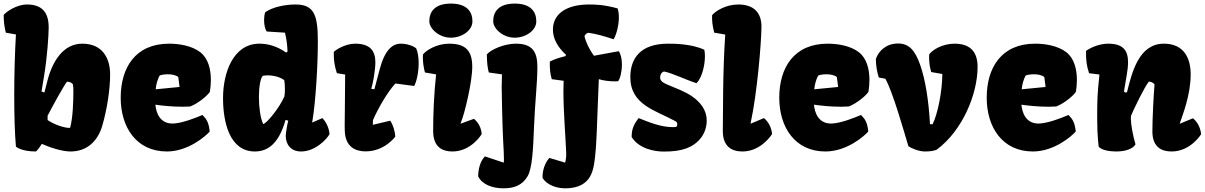

<svg xmlns="http://www.w3.org/2000/svg" viewBox="-24 -817 6580 1048"><path d="M63 -16.6C63 -16.6 90.8 9.8 172.4 9.8C182.1 1.5 195.8 -17.6 204.6 -31.7C276.4 0 331.5 9.8 360.8 9.8C451.7 9.8 509.8 -47.4 534.2 -130.4C560.1 -218.8 577.1 -328.6 577.1 -411.1C577.1 -495.6 538.1 -578.6 425.3 -578.6C323.2 -578.6 263.2 -486.3 234.9 -376.5L218.3 -312L202.6 -317.4L216.3 -400.4C234.4 -508.8 241.7 -628.4 241.7 -667.5C241.7 -752 203.1 -792.5 123 -792.5C65.9 -792.5 8.3 -751.5 -3.9 -735.4C-3.9 -702.1 -0.5 -670.4 7.8 -638.7L63 -628.9C57.1 -532.2 53.7 -410.2 53.7 -295.4C53.7 -187 56.6 -85.4 63 -16.6ZM235.8 -161.6V-185.1C258.8 -231.4 332 -362.8 341.8 -371.1C356 -371.1 367.2 -365.7 374 -356.9C376 -345.7 376.5 -333 376.5 -319.8C376.5 -262.2 374 -176.8 358.9 -120.1C357.4 -119.1 355 -119.1 351.6 -119.1C330.1 -119.1 274.9 -134.8 235.8 -161.6Z M886.7 9.8C1003.9 9.8 1099.6 -74.7 1120.6 -99.1C1115.7 -147.9 1104 -166.5 1081.1 -189.5C1036.6 -170.4 975.6 -147.9 932.1 -143.6C927.2 -143.1 922.4 -142.6 918 -142.6C848.1 -142.6 828.1 -201.7 824.2 -245.6C856.9 -240.7 915 -234.4 971.7 -234.4C986.3 -234.4 1000.5 -234.9 1014.2 -235.8C1060.5 -253.4 1110.8 -297.9 1121.6 -315.9C1125 -336.9 1127 -358.9 1127 -380.9C1127 -439.9 1112.3 -497.6 1070.3 -531.2C1022.9 -568.4 951.7 -578.6 898.9 -578.6C714.4 -578.6 634.8 -446.8 634.8 -283.7C634.8 -121.6 721.2 9.8 886.7 9.8ZM825.7 -329.6C828.6 -358.4 835.9 -382.8 846.7 -403.8C850.6 -407.7 871.1 -411.1 889.6 -411.6C912.6 -412.1 939 -406.7 949.2 -396L956.1 -342.3Z M1367.2 9.8C1447.8 9.8 1501.5 -45.9 1534.7 -162.6L1549.3 -158.2C1544.9 -143.1 1535.6 -89.8 1535.6 -76.2C1535.6 -28.3 1563.5 9.8 1619.6 9.8C1699.2 9.8 1763.7 -62 1774.9 -85.4C1770.5 -127 1751.5 -155.8 1735.8 -172.4L1679.2 -147.9L1681.2 -156.2C1699.7 -268.1 1710.9 -463.9 1710.9 -588.9C1710.9 -728 1694.3 -792.5 1590.3 -792.5C1533.2 -792.5 1464.8 -779.3 1423.3 -750C1418.9 -736.3 1417.5 -721.2 1417.5 -707C1417.5 -683.6 1422.4 -657.2 1432.1 -645L1531.2 -638.7C1539.6 -607.9 1544.4 -569.3 1545.4 -535.2L1537.6 -530.3C1487.8 -564.9 1439.5 -578.6 1392.1 -578.6C1248.5 -578.6 1193.4 -419.4 1193.4 -281.7C1193.4 -150.9 1228.5 9.8 1367.2 9.8ZM1412.6 -140.1C1397 -171.9 1389.2 -233.4 1389.2 -288.1C1389.2 -339.8 1397 -390.1 1410.6 -403.3C1416.5 -404.3 1425.8 -405.8 1438 -405.8C1459 -405.8 1498 -400.9 1527.3 -379.9C1529.3 -372.6 1531.2 -352.5 1531.2 -331.5C1531.2 -317.4 1530.3 -302.2 1528.3 -290.5C1499 -223.6 1428.2 -140.1 1412.6 -140.1Z M1857.9 -103C1860.8 -14.2 1917 9.3 1971.7 9.3C2075.7 9.3 2133.8 -71.3 2133.8 -71.3C2131.3 -103 2122.6 -132.8 2106 -158.2L2011.2 -135.7L2011.7 -161.1C2037.1 -220.2 2089.8 -314 2134.3 -361.3L2236.8 -347.7C2251.5 -375.5 2261.2 -425.8 2261.2 -472.7C2261.2 -503.4 2256.8 -532.7 2247.6 -553.2C2231 -566.9 2196.8 -578.6 2163.6 -578.6C2118.7 -578.6 2076.7 -545.4 2048.8 -439.9L2019.5 -329.6L2002 -332.5C2011.7 -358.4 2024.9 -435.1 2024.9 -477.1C2024.9 -541 1994.6 -578.6 1914.6 -578.6C1859.9 -578.6 1810.5 -545.4 1798.3 -534.7C1797.9 -529.3 1797.9 -524.4 1797.9 -519C1797.9 -486.8 1802.2 -456.1 1814.9 -417.5L1859.9 -410.2C1859.9 -304.7 1857.4 -191.4 1857.4 -130.9C1857.4 -119.6 1857.4 -110.4 1857.9 -103Z M2437 -611.3C2496.1 -611.3 2554.7 -649.9 2554.7 -700.7C2554.7 -752.9 2524.9 -797.4 2437 -797.4C2349.1 -797.4 2319.3 -752.9 2319.3 -700.7C2319.3 -662.6 2370.1 -611.3 2437 -611.3ZM2340.3 -102.5C2340.3 -13.7 2390.6 9.8 2445.3 9.8C2549.3 9.8 2605.5 -85.4 2605.5 -85.4C2601.6 -120.1 2589.4 -146 2563 -168.5L2490.7 -142.1L2489.7 -143.1C2511.7 -192.9 2553.7 -369.1 2553.7 -452.1C2553.7 -536.6 2521 -578.6 2427.7 -578.6C2360.8 -578.6 2303.7 -543.9 2284.7 -520C2284.7 -515.1 2284.2 -510.7 2284.2 -506.3C2284.2 -478 2287.1 -454.1 2295.4 -421.4L2356.4 -411.1C2344.7 -304.2 2340.3 -190.4 2340.3 -102.5Z M2785.6 -611.3C2844.7 -611.3 2903.3 -649.9 2903.3 -700.7C2903.3 -752.9 2873.5 -797.4 2785.6 -797.4C2697.8 -797.4 2668 -752.9 2668 -700.7C2668 -662.6 2718.8 -611.3 2785.6 -611.3ZM2623 36.6C2595.7 64 2586.4 108.9 2585.9 145C2606.9 190.4 2664.6 210.9 2723.6 210.9C2785.2 210.9 2827.1 192.9 2855.5 145.5C2881.3 102.5 2886.2 -4.9 2890.6 -118.2C2896 -261.2 2909.2 -361.3 2909.2 -452.1C2909.2 -536.6 2879.9 -578.6 2791.5 -578.6C2724.6 -578.6 2652.3 -543.9 2633.3 -520C2633.8 -475.6 2637.2 -447.3 2644 -421.4L2715.8 -411.1C2714.8 -387.7 2714.4 -363.8 2714.4 -339.8C2714.4 -315.4 2717.8 -135.3 2722.2 -52.2C2725.1 0 2726.6 28.8 2726.6 48.8C2726.6 57.6 2726.6 64.5 2725.6 70.8Z M2974.6 44.9C2948.7 73.7 2936 116.7 2937.5 154.3C2965.3 198.2 3022.5 210.9 3061.5 210.9C3114.7 210.9 3160.6 196.3 3188.5 159.2C3211.4 128.4 3218.8 86.9 3223.6 42.5C3233.4 -43 3234.4 -143.1 3238.8 -240.2C3240.7 -291 3243.2 -340.3 3244.6 -384.8C3272.5 -376.5 3301.3 -373 3331.1 -373C3337.4 -373 3343.3 -373 3349.6 -373.5C3360.8 -386.2 3370.6 -425.8 3370.6 -464.8C3370.6 -492.2 3365.7 -519.5 3353.5 -537.6L3217.8 -512.7C3193.4 -545.4 3172.4 -589.4 3166.5 -619.1C3167.5 -626 3176.8 -636.2 3187 -638.2C3236.3 -630.9 3270 -620.6 3325.7 -602.5C3343.3 -634.8 3354 -682.6 3354 -723.1C3354 -741.2 3351.6 -757.8 3347.2 -771C3270 -792.5 3221.2 -792.5 3190.9 -792.5C3075.2 -792.5 2998 -747.1 2994.1 -661.1C2991.7 -605.5 3022.9 -556.6 3064.9 -518.6L3063 -510.7C3032.7 -503.4 3001 -493.7 2977.1 -481C2976.6 -443.8 2978 -416.5 2987.8 -384.8L3052.7 -376L3052.2 -364.3C3051.8 -350.1 3051.3 -335 3051.3 -319.3C3051.3 -211.4 3063 -67.9 3066.4 13.7C3067.4 33.2 3065.4 56.6 3060.5 70.8Z M3423.8 -69.3C3462.9 -4.9 3549.3 10.3 3597.7 10.3C3649.9 10.3 3688.5 5.4 3723.1 -7.3C3783.7 -29.8 3833.5 -83 3833.5 -159.7C3833.5 -215.3 3799.8 -259.3 3752.9 -291.5C3712.9 -318.8 3662.6 -336.4 3623 -353.5C3604 -361.8 3579.1 -371.1 3579.1 -394C3579.1 -410.2 3587.4 -423.3 3600.6 -426.8C3647 -417.5 3717.3 -382.3 3777.8 -362.8C3806.6 -391.1 3823.7 -458 3823.7 -509.8C3823.7 -522.9 3822.8 -535.2 3820.3 -545.4C3749.5 -578.6 3652.3 -578.6 3622.1 -578.6C3471.2 -578.6 3416.5 -497.6 3416.5 -396C3416.5 -244.6 3554.2 -214.8 3661.6 -156.2C3670.4 -151.4 3672.9 -145.5 3672.9 -140.1C3672.9 -134.3 3670.9 -127.9 3668.9 -125.5C3665.5 -124 3657.7 -123 3649.4 -123C3583.5 -123 3521 -148.9 3461.9 -172.4C3429.7 -131.3 3424.3 -105.5 3423.8 -69.3Z M3921.4 -108.9C3918.9 -14.6 3972.7 9.8 4028.3 9.8C4132.3 9.8 4190.4 -85.4 4190.4 -85.4C4186.5 -120.1 4172.4 -149.9 4146 -172.4L4073.7 -142.1L4072.8 -143.1C4109.9 -313 4130.9 -582 4132.3 -666C4134.3 -750.5 4087.9 -792.5 4005.9 -792.5C3939 -792.5 3881.8 -757.8 3862.8 -733.9C3861.8 -698.2 3865.2 -676.8 3874.5 -638.7L3934.6 -628.4C3919.9 -411.6 3923.3 -197.3 3921.4 -108.9Z M4481.4 9.8C4598.6 9.8 4694.3 -74.7 4715.3 -99.1C4710.4 -147.9 4698.7 -166.5 4675.8 -189.5C4631.3 -170.4 4570.3 -147.9 4526.9 -143.6C4522 -143.1 4517.1 -142.6 4512.7 -142.6C4442.9 -142.6 4422.9 -201.7 4418.9 -245.6C4451.7 -240.7 4509.8 -234.4 4566.4 -234.4C4581.1 -234.4 4595.2 -234.9 4608.9 -235.8C4655.3 -253.4 4705.6 -297.9 4716.3 -315.9C4719.7 -336.9 4721.7 -358.9 4721.7 -380.9C4721.7 -439.9 4707 -497.6 4665 -531.2C4617.7 -568.4 4546.4 -578.6 4493.7 -578.6C4309.1 -578.6 4229.5 -446.8 4229.5 -283.7C4229.5 -121.6 4315.9 9.8 4481.4 9.8ZM4420.4 -329.6C4423.3 -358.4 4430.7 -382.8 4441.4 -403.8C4445.3 -407.7 4465.8 -411.1 4484.4 -411.6C4507.3 -412.1 4533.7 -406.7 4543.9 -396L4550.8 -342.3Z M4934.1 -19.5C4950.2 -6.8 4993.2 9.8 5023.9 9.8C5052.2 9.8 5072.3 6.8 5088.9 0C5230.5 -105 5312 -304.2 5312 -452.1C5312 -536.6 5269.5 -578.6 5186 -578.6C5119.1 -578.6 5064.5 -543.9 5047.9 -520C5047.9 -515.1 5047.4 -510.7 5047.4 -506.3C5047.4 -478 5049.8 -456.5 5058.6 -423.8L5119.6 -413.1C5118.7 -316.9 5094.7 -195.8 5066.4 -138.7L5052.2 -139.2C5045.4 -263.7 5027.8 -381.3 4997.6 -465.8C4970.7 -540.5 4939 -579.6 4878.4 -579.6C4813 -579.6 4772.5 -539.6 4756.8 -495.6C4756.8 -460.4 4763.2 -421.9 4772.9 -394L4808.6 -387.2C4849.1 -314.9 4906.7 -111.3 4934.1 -19.5Z M5613.8 9.8C5731 9.8 5826.7 -74.7 5847.7 -99.1C5842.8 -147.9 5831.1 -166.5 5808.1 -189.5C5763.7 -170.4 5702.6 -147.9 5659.2 -143.6C5654.3 -143.1 5649.4 -142.6 5645 -142.6C5575.2 -142.6 5555.2 -201.7 5551.3 -245.6C5584 -240.7 5642.1 -234.4 5698.7 -234.4C5713.4 -234.4 5727.5 -234.9 5741.2 -235.8C5787.6 -253.4 5837.9 -297.9 5848.6 -315.9C5852.1 -336.9 5854 -358.9 5854 -380.9C5854 -439.9 5839.4 -497.6 5797.4 -531.2C5750 -568.4 5678.7 -578.6 5626 -578.6C5441.4 -578.6 5361.8 -446.8 5361.8 -283.7C5361.8 -121.6 5448.2 9.8 5613.8 9.8ZM5552.7 -329.6C5555.7 -358.4 5563 -382.8 5573.7 -403.8C5577.6 -407.7 5598.1 -411.1 5616.7 -411.6C5639.6 -412.1 5666 -406.7 5676.3 -396L5683.1 -342.3Z M5973.1 -16.6C5973.1 -16.6 5988.8 9.8 6070.3 9.8C6126 9.8 6162.6 -8.3 6173.8 -29.3C6159.7 -76.7 6148.4 -139.2 6148.4 -171.9C6148.4 -176.8 6148.9 -181.6 6149.4 -185.1C6163.6 -219.7 6221.2 -338.9 6246.6 -371.6C6256.8 -371.1 6267.6 -368.2 6277.8 -356.9C6272.9 -297.9 6266.1 -168 6266.1 -100.1C6266.1 -13.2 6316.9 9.8 6371.1 9.8C6475.1 9.8 6532.2 -84.5 6532.2 -84.5C6528.3 -119.1 6514.2 -148.9 6487.8 -171.4L6416.5 -142.1L6415.5 -143.1C6431.2 -189.5 6475.1 -299.3 6475.1 -411.1C6475.1 -495.6 6441.4 -578.6 6328.6 -578.6C6191.9 -578.6 6154.3 -420.4 6127.9 -315.4C6127 -313 6124.5 -312 6122.1 -312C6117.2 -312 6111.3 -315.4 6111.3 -318.8C6111.3 -319.3 6112.3 -328.1 6125 -400.4C6129.9 -428.7 6133.3 -454.6 6133.3 -477.1C6133.3 -541 6106.9 -578.6 6024.9 -578.6C5967.8 -578.6 5916 -549.3 5903.8 -538.6C5903.8 -489.7 5905.8 -462.4 5920.4 -417.5L5977.1 -410.2C5965.3 -299.3 5964.8 -269.5 5964.8 -169.9C5964.8 -72.3 5973.1 -16.6 5973.1 -16.6Z"/></svg>

Font: Kavoon
Style: Regular
Weight: 400
Designer: Viktoriya Grabowska
Foundry: Viktoriya Grabowska
Version: Version 1.002